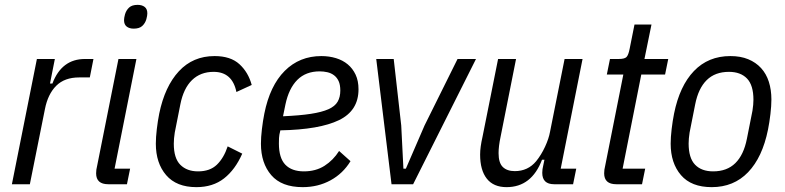

<svg xmlns="http://www.w3.org/2000/svg" viewBox="-20 -759 3236 791"><path d="M29 0 132 -516H206L186 -415H196Q234 -516 330 -516H365L350 -440H306Q246 -440 211.5 -405.5Q177 -371 165 -309L103 0Z M531 -641Q513 -641 502 -649.5Q491 -658 491 -676Q491 -685 495 -700Q500 -717 512 -728Q524 -739 547 -739Q565 -739 576 -730.5Q587 -722 587 -704Q587 -695 583 -680Q578 -663 566 -652Q554 -641 531 -641ZM426 0Q376 0 376 -45Q376 -53 377 -60Q378 -67 380 -75L468 -516H542L452 -64H516L503 0Z M789 12Q707 12 664.5 -37.5Q622 -87 622 -167Q622 -193 626 -227Q630 -261 636 -291Q659 -403 717 -465.5Q775 -528 864 -528Q930 -528 966.5 -494.5Q1003 -461 1017 -409L954 -380Q937 -463 860 -463Q806 -463 771 -429Q736 -395 723 -329L700 -213Q698 -201 697 -189Q696 -177 696 -167Q696 -107 723 -80Q750 -53 796 -53Q845 -53 873.5 -80.5Q902 -108 918 -156L978 -126Q949 -60 903 -24Q857 12 789 12Z M1227 12Q1140 12 1097.5 -37.5Q1055 -87 1055 -167Q1055 -193 1059 -227Q1063 -261 1069 -291Q1092 -406 1153 -467Q1214 -528 1304 -528Q1336 -528 1364 -519.5Q1392 -511 1412.5 -494Q1433 -477 1445 -451.5Q1457 -426 1457 -391Q1457 -303 1376.5 -264Q1296 -225 1135 -222Q1130 -203 1129.5 -190.5Q1129 -178 1129 -168Q1129 -108 1155.5 -80.5Q1182 -53 1232 -53Q1281 -53 1317 -76Q1353 -99 1377 -137L1424 -95Q1393 -44 1341.5 -16Q1290 12 1227 12ZM1297 -465Q1240 -465 1205 -430Q1170 -395 1156 -329L1146 -280Q1215 -283 1260.5 -290Q1306 -297 1333 -309Q1360 -321 1371 -340Q1382 -359 1382 -386Q1382 -410 1375 -425Q1368 -440 1356 -449Q1344 -458 1328.5 -461.5Q1313 -465 1297 -465Z M1593 0 1530 -516H1602L1633 -242L1642 -64H1652L1729 -242L1865 -516H1941L1682 0Z M2106 -516 2042 -194Q2034 -156 2034 -128Q2034 -88 2051.5 -71Q2069 -54 2101 -54Q2155 -54 2189 -95Q2210 -121 2225.5 -154.5Q2241 -188 2246 -216L2306 -516H2380L2290 -64H2354L2341 0H2263Q2214 0 2214 -47Q2214 -55 2215 -62Q2216 -69 2218 -77L2223 -101H2213Q2170 12 2067 12Q2013 12 1985.5 -23Q1958 -58 1958 -122Q1958 -138 1960.5 -156Q1963 -174 1968 -196L2032 -516Z M2519 0Q2469 0 2469 -45Q2469 -53 2470 -60Q2471 -67 2473 -75L2548 -452H2480L2493 -516H2529Q2553 -516 2561 -524Q2569 -532 2574 -558L2594 -658H2664L2635 -516H2733L2720 -452H2622L2545 -64H2638L2625 0Z M2912 12Q2828 12 2785.5 -37.5Q2743 -87 2743 -167Q2743 -193 2747 -227Q2751 -261 2757 -291Q2780 -405 2839 -466.5Q2898 -528 2989 -528Q3031 -528 3062.5 -515Q3094 -502 3115.5 -478.5Q3137 -455 3147.5 -422Q3158 -389 3158 -349Q3158 -323 3154 -289Q3150 -255 3144 -225Q3121 -111 3062 -49.5Q3003 12 2912 12ZM2918 -53Q2975 -53 3009.5 -87Q3044 -121 3057 -187L3080 -303Q3082 -315 3083 -327Q3084 -339 3084 -348Q3084 -408 3057.5 -435.5Q3031 -463 2983 -463Q2926 -463 2891.5 -429Q2857 -395 2844 -329L2821 -213Q2819 -201 2818 -189Q2817 -177 2817 -168Q2817 -108 2843.5 -80.5Q2870 -53 2918 -53Z"/></svg>

Font: IBM Plex Sans Condensed
Style: Italic
Weight: 400
Width: 3
Italic angle: -11°
Designer: Mike Abbink, Paul van der Laan, Pieter van Rosmalen
Foundry: Bold Monday
Version: Version 1.3